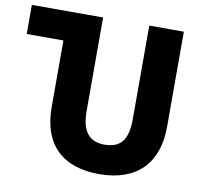

<svg xmlns="http://www.w3.org/2000/svg" viewBox="-87 -800 950 897"><g transform="rotate(10 388.0 -352.0)"><path d="M439 10C619 10 714 -91 714 -263V-714H550V-271C550 -171 516 -130 440 -130C369 -130 331 -172 331 -270V-714H-7V-576H167V-260C167 -85 263 10 439 10Z"/></g></svg>

Font: Noto Sans Georgian SemiCondensed ExtraBold
Style: Regular
Weight: 800
Width: 4
Designer: Monotype Design Team, Akaki Razmadze
Foundry: Google LLC
Version: Version 2.005